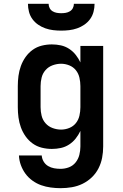

<svg xmlns="http://www.w3.org/2000/svg" viewBox="-20 -770 640 1003"><path d="M296 213Q271 213 245 209.5Q219 206 195 197.5Q171 189 149.5 173.5Q128 158 113 137.5Q98 117 89 92.5Q80 68 79 42H198Q199 59 208 74Q217 89 231.5 97.5Q246 106 262.5 109Q279 112 296 112Q319 112 340 104Q361 96 375 78.5Q389 61 394.5 39Q400 17 400 -5V-86Q390 -65 375.5 -46.5Q361 -28 341 -15Q321 -2 298 3Q275 8 251 8Q224 8 198 1.5Q172 -5 150.5 -20.5Q129 -36 113.5 -58Q98 -80 89 -105Q80 -130 76.5 -156.5Q73 -183 73 -210V-320Q73 -347 76.5 -373.5Q80 -400 89 -425Q98 -450 113.5 -472Q129 -494 150.5 -509.5Q172 -525 198 -531.5Q224 -538 251 -538Q275 -538 298 -533Q321 -528 341 -515Q361 -502 375.5 -483.5Q390 -465 400 -444V-530H519V-5Q519 25 513.5 54Q508 83 494.5 109.5Q481 136 459.5 156.5Q438 177 411.5 190Q385 203 355.5 208Q326 213 296 213ZM299 -93Q321 -93 342 -101.5Q363 -110 376.5 -127Q390 -144 395 -166Q400 -188 400 -210V-320Q400 -342 395 -364Q390 -386 376.5 -403Q363 -420 342 -428.5Q321 -437 299 -437Q277 -437 255 -429Q233 -421 218 -404Q203 -387 197.5 -365Q192 -343 192 -320V-210Q192 -187 197.5 -165Q203 -143 218 -126Q233 -109 255 -101Q277 -93 299 -93ZM300 -610Q279 -610 258 -612.5Q237 -615 217 -622Q197 -629 179.5 -641Q162 -653 149.5 -670Q137 -687 131.5 -708Q126 -729 126 -750H234Q234 -738 239.5 -727.5Q245 -717 255 -711Q265 -705 276.5 -703Q288 -701 300 -701Q312 -701 323.5 -703Q335 -705 345 -711Q355 -717 360.5 -727.5Q366 -738 366 -750H474Q474 -729 468.5 -708Q463 -687 450.5 -670Q438 -653 420.5 -641Q403 -629 383 -622Q363 -615 342 -612.5Q321 -610 300 -610Z"/></svg>

Font: Iosevka Curly Extended
Style: Bold
Weight: 700
Width: 7
Monospace: yes
Designer: Belleve Invis
Foundry: Belleve Invis
Version: Version 11.1.0; ttfautohint (v1.8.3)